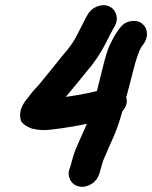

<svg xmlns="http://www.w3.org/2000/svg" viewBox="-20 -667 587 741"><path d="M527 -577C515 -586 500 -588 483 -585C466 -582 452 -572 441 -557C430 -542 423 -531 420 -525C417 -519 412 -510 404 -494C396 -478 387 -448 376 -404C365 -360 358 -330 354 -316C335 -311 319 -307 306 -305C293 -303 282 -301 272 -299C262 -297 249 -295 234 -293L286 -356C296 -369 305 -379 312 -388C341 -421 368 -460 391 -506C398 -521 407 -537 416 -554L423 -566C431 -581 433 -597 428 -612C423 -627 414 -637 400 -643C386 -649 371 -648 355 -642C339 -636 326 -625 318 -610L311 -598C301 -579 290 -557 278 -533C266 -509 252 -489 237 -471C222 -453 208 -437 197 -422L145 -358C138 -349 130 -340 124 -333C117 -326 111 -319 105 -312L83 -284C61 -257 53 -230 60 -204C62 -195 70 -188 83 -180C87 -178 92 -175 97 -173C102 -171 105 -170 107 -170C109 -170 115 -168 122 -167C129 -166 139 -165 151 -165C163 -165 185 -167 218 -172C251 -177 276 -181 290 -184C304 -187 312 -189 315 -189C311 -179 303 -160 290 -132C277 -104 267 -80 262 -62C257 -44 253 -30 251 -22C243 -5 243 12 251 27C259 42 271 50 287 53C303 56 318 52 333 43C348 34 357 21 363 5C372 -28 378 -48 381 -54C384 -60 387 -68 391 -77C395 -86 403 -106 416 -134C429 -162 441 -197 452 -237C468 -256 473 -274 467 -291C472 -309 481 -342 493 -390C505 -438 516 -471 527 -488C542 -505 548 -522 547 -539C546 -556 539 -568 527 -577Z"/></svg>

Font: AppleStorm
Style: XbdIta
Weight: 800
Foundry: Cannot Into Space Fonts
Version: Version 1.01